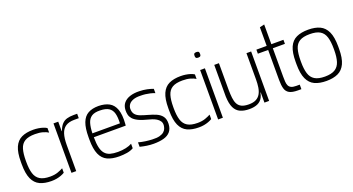

<svg xmlns="http://www.w3.org/2000/svg" viewBox="-54 -1594 4256 2314"><g transform="rotate(-20 2074.0 -437.0)"><path d="M480 -548Q453 -565 411.5 -577Q370 -589 312 -589Q227 -589 181 -561Q135 -533 117.5 -474.5Q100 -416 100 -326V-309Q100 -219 118 -160.5Q136 -102 182.5 -73.5Q229 -45 312 -45Q370 -45 411.5 -60Q453 -75 480 -90V-33Q459 -20 432 -10Q405 0 374.5 5.5Q344 11 309 11Q221 11 161 -17Q101 -45 70 -113.5Q39 -182 39 -302V-332Q39 -452 69.5 -520.5Q100 -589 160 -617.5Q220 -646 309 -646Q344 -646 375.5 -641Q407 -636 433.5 -627.5Q460 -619 480 -606Z M567 0V-634H628V-512H631Q651 -567 678.5 -596Q706 -625 743 -635.5Q780 -646 828 -646H875V-589H817Q747 -589 705.5 -561Q664 -533 646 -477Q628 -421 628 -334V0Z M1178 11Q1088 11 1027.5 -17Q967 -45 937 -113.5Q907 -182 907 -302V-332Q907 -450 933.5 -518.5Q960 -587 1013.5 -616.5Q1067 -646 1147 -646Q1228 -645 1282.5 -615.5Q1337 -586 1362 -517.5Q1387 -449 1378 -332L1376 -311H967Q967 -230 979 -178.5Q991 -127 1017 -97.5Q1043 -68 1083.5 -56.5Q1124 -45 1181 -45Q1237 -45 1284 -55.5Q1331 -66 1362 -84V-26Q1327 -5 1278.5 3Q1230 11 1178 11ZM967 -361H1320Q1324 -438 1310.5 -488Q1297 -538 1258 -563Q1219 -588 1147 -589Q1076 -591 1038 -565.5Q1000 -540 984.5 -489Q969 -438 967 -361Z M1620 10Q1577 10 1533 3.5Q1489 -3 1446 -14V-71Q1491 -59 1534 -53Q1577 -47 1619 -45Q1679 -42 1715.5 -52Q1752 -62 1771.5 -79.5Q1791 -97 1798.5 -117Q1806 -137 1808 -154Q1812 -188 1796 -211.5Q1780 -235 1754.5 -250Q1729 -265 1702.5 -273.5Q1676 -282 1659 -286Q1582 -305 1537.5 -327Q1493 -349 1471 -374.5Q1449 -400 1442.5 -428.5Q1436 -457 1437 -486Q1439 -543 1469.5 -578.5Q1500 -614 1552 -630.5Q1604 -647 1669 -645Q1723 -644 1767.5 -634.5Q1812 -625 1846 -612V-557Q1817 -568 1787.5 -575Q1758 -582 1728.5 -585.5Q1699 -589 1668 -589Q1609 -591 1571 -576.5Q1533 -562 1515.5 -537.5Q1498 -513 1497 -482Q1497 -438 1517.5 -412Q1538 -386 1578 -370.5Q1618 -355 1674 -340Q1729 -325 1774 -305.5Q1819 -286 1845 -251Q1871 -216 1869 -155Q1866 -93 1835 -56.5Q1804 -20 1749 -5Q1694 10 1620 10Z M2371 -548Q2344 -565 2302.5 -577Q2261 -589 2203 -589Q2118 -589 2072 -561Q2026 -533 2008.5 -474.5Q1991 -416 1991 -326V-309Q1991 -219 2009 -160.5Q2027 -102 2073.5 -73.5Q2120 -45 2203 -45Q2261 -45 2302.5 -60Q2344 -75 2371 -90V-33Q2350 -20 2323 -10Q2296 0 2265.5 5.5Q2235 11 2200 11Q2112 11 2052 -17Q1992 -45 1961 -113.5Q1930 -182 1930 -302V-332Q1930 -452 1960.5 -520.5Q1991 -589 2051 -617.5Q2111 -646 2200 -646Q2235 -646 2266.5 -641Q2298 -636 2324.5 -627.5Q2351 -619 2371 -606Z M2448 0V-634H2509V0ZM2478 -782Q2468 -782 2460 -784.5Q2452 -787 2447.5 -794.5Q2443 -802 2443 -818Q2443 -841 2453 -847Q2463 -853 2478 -853Q2494 -853 2504 -847Q2514 -841 2514 -818Q2514 -802 2509.5 -794.5Q2505 -787 2496.5 -784.5Q2488 -782 2478 -782Z M2847 12Q2779 12 2731 -9.5Q2683 -31 2657.5 -83.5Q2632 -136 2629 -228V-634H2689V-286Q2690 -233 2695 -188Q2700 -143 2716.5 -110.5Q2733 -78 2767.5 -61Q2802 -44 2860 -44Q2918 -44 2953.5 -63Q2989 -82 3008.5 -116.5Q3028 -151 3035 -197Q3042 -243 3042 -297V-189Q3042 -116 3019.5 -72Q2997 -28 2954 -8Q2911 12 2847 12ZM3029 -130 3039 -195 3074 -170V-130ZM3042 0V-189V-634H3102V0Z M3473 0Q3400 0 3363 -20.5Q3326 -41 3313.5 -84.5Q3301 -128 3301 -196V-414H3361V-216Q3361 -181 3363 -152Q3365 -123 3374.5 -102Q3384 -81 3406.5 -69.5Q3429 -58 3471 -58H3516V0ZM3169 -581V-633H3516V-581ZM3301 -275V-872L3361 -886V-275Z M3836 11Q3747 11 3686.5 -17Q3626 -45 3594.5 -113.5Q3563 -182 3563 -302V-332Q3563 -452 3593.5 -520.5Q3624 -589 3685 -617.5Q3746 -646 3836 -646Q3924 -646 3984.5 -618Q4045 -590 4077 -521.5Q4109 -453 4109 -332V-302Q4109 -182 4077 -113.5Q4045 -45 3984.5 -17Q3924 11 3836 11ZM3836 -45Q3919 -45 3965.5 -73.5Q4012 -102 4030.5 -160.5Q4049 -219 4049 -308V-326Q4049 -416 4031 -474.5Q4013 -533 3966.5 -561Q3920 -589 3836 -589Q3751 -589 3705 -561Q3659 -533 3641.5 -474.5Q3624 -416 3624 -326V-308Q3624 -219 3642 -160.5Q3660 -102 3706.5 -73.5Q3753 -45 3836 -45Z"/></g></svg>

Font: Matangi
Style: Regular
Weight: 400
Designer: Prashant Pant
Foundry: The Graphic Ant
Version: Version 3.002